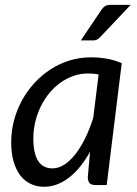

<svg xmlns="http://www.w3.org/2000/svg" viewBox="-20 -744 551 772"><path d="M25 0ZM409 0H363Q345.5 0 339.2 -9Q333 -18 333 -31L342 -133.5Q324 -101.5 303.2 -75.5Q282.5 -49.5 259.2 -31.2Q236 -13 210.5 -3Q185 7 157.5 7Q127.5 7 103 -4.8Q78.5 -16.5 61.2 -39.2Q44 -62 34.5 -95.2Q25 -128.5 25 -171.5Q25 -216.5 36.2 -259.2Q47.5 -302 68.2 -340Q89 -378 118 -409.8Q147 -441.5 182.8 -464.8Q218.5 -488 259.5 -500.8Q300.5 -513.5 345.5 -513.5Q378 -513.5 408.8 -508.2Q439.5 -503 469.5 -490ZM191 -67Q215.5 -67 239 -82.2Q262.5 -97.5 283.5 -124.5Q304.5 -151.5 322.8 -188.8Q341 -226 355 -270.5L376.5 -444.5Q365.5 -447 354.8 -447.8Q344 -448.5 333.5 -448.5Q303.5 -448.5 275.5 -438.8Q247.5 -429 223 -411.5Q198.5 -394 178.5 -369.8Q158.5 -345.5 144.2 -316.5Q130 -287.5 122 -254.8Q114 -222 114 -187.5Q114 -67 191 -67ZM505.5 -724.5 383.5 -595.5Q376.5 -588 370 -584.8Q363.5 -581.5 354 -581.5H305L386.5 -702.5Q394 -714 402.2 -719.2Q410.5 -724.5 425.5 -724.5Z"/></svg>

Font: Lato
Style: Italic
Weight: 400
Italic angle: -7°
Designer: Lukasz Dziedzic
Foundry: tyPoland Lukasz Dziedzic
Version: Version 2.007; 2014-02-27